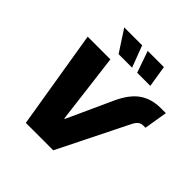

<svg xmlns="http://www.w3.org/2000/svg" viewBox="-240 -1144 1334 1334"><g transform="rotate(45 427.0 -476.5)"><path d="M536.1 -539.6Q583.5 -645 648.2 -690.4Q712.9 -735.8 805.7 -735.8H854L825.7 -564H804.2Q783.7 -564 768.6 -552.7Q753.4 -541.5 740.7 -517.1L483.4 0H213.9L94.2 -727.5H317.4L381.3 -210.9H386.2ZM514.6 -793.5 459 -952.6H618.2L643.6 -793.5ZM332 -793.5 228.5 -952.6H404.3L464.8 -793.5Z"/></g></svg>

Font: Inter 17pt Black
Style: Italic
Weight: 900
Italic angle: -9.3988°
Version: Version 4.001;git-66647c0bb